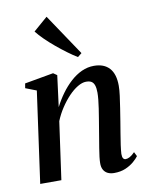

<svg xmlns="http://www.w3.org/2000/svg" viewBox="-91 -884 747 961"><g transform="rotate(-10 282.5 -403.5)"><path d="M194.5 -362.5Q212 -397 234.5 -428Q257 -459 284 -483.5Q311 -508 341 -521.8Q371 -535.5 403.5 -535.5Q454.5 -535.5 481.8 -505.5Q509 -475.5 509 -416Q509 -395 505.2 -365.8Q501.5 -336.5 496.2 -303.5Q491 -270.5 486 -239Q481.5 -210.5 476.2 -179.8Q471 -149 467.2 -122.2Q463.5 -95.5 462.5 -77.5Q462.5 -61.5 467 -54.8Q471.5 -48 479.5 -48Q489 -48 500.5 -54Q512 -60 526.5 -75L537.5 -53Q529 -41 511.5 -26Q494 -11 469 -0.2Q444 10.5 411 10.5Q392.5 10.5 378.5 3.8Q364.5 -3 357 -16.8Q349.5 -30.5 350 -51Q350 -62.5 352.2 -82Q354.5 -101.5 358.5 -125.5Q362.5 -149.5 366.8 -175.2Q371 -201 375 -225Q379 -249 383 -273.5Q387 -298 390.5 -321.2Q394 -344.5 396 -364.8Q398 -385 398 -400.5Q398 -423.5 393.2 -437.5Q388.5 -451.5 378.5 -457.8Q368.5 -464 351 -464Q331.5 -464 308 -450Q284.5 -436 261.5 -411.8Q238.5 -387.5 218.5 -357Q198.5 -326.5 185 -293L144 0H36.5L101 -463.5L45.5 -485L49.5 -508.5L196 -534.5L215 -521.5ZM333 -592.5Q310.5 -606 283.8 -625.8Q257 -645.5 230 -668Q203 -690.5 179.8 -713.2Q156.5 -736 141 -756L213 -818.5L353.5 -609Z"/></g></svg>

Font: Merriweather 96pt Medium
Style: Italic
Weight: 500
Italic angle: -7.8°
Version: Version 2.101